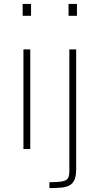

<svg xmlns="http://www.w3.org/2000/svg" viewBox="-20 -763 510 983"><path d="M96 -682V-743H139V-682ZM100 0V-510H135V0ZM331 -682V-743H374V-682ZM233 200V170Q280 170 301.5 165Q323 160 329 147.5Q335 135 335 113V-510H370V103Q370 137 361.5 157Q353 177 336 186Q319 195 293.5 197.5Q268 200 233 200Z"/></svg>

Font: Saira Thin
Style: Regular
Weight: 100
Designer: Hector Gatti with collaboration of the Omnibus-Type team
Foundry: Omnibus-Type
Version: Version 1.101